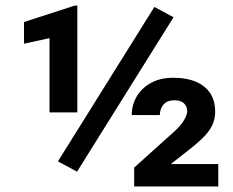

<svg xmlns="http://www.w3.org/2000/svg" viewBox="-20 -671 839 691"><path d="M257.3 -53.2 188.5 -90.3 535.6 -646 604.5 -608.9ZM258.3 -266.6H158.2V-533.7L66.4 -513.7V-591.8L249 -650.9H258.3ZM765.6 0H462.9V-67.9L602.5 -193.4Q629.4 -216.8 641.6 -237.5Q653.8 -258.3 653.8 -269.5Q653.8 -288.1 642.1 -299.1Q630.4 -310.1 607.9 -310.1Q581.1 -310.1 568.1 -294.2Q555.2 -278.3 555.2 -256.8H454.1Q454.1 -293.5 472.2 -324Q490.2 -354.5 523.7 -372.8Q557.1 -391.1 603 -391.1Q675.3 -391.1 714.8 -359.4Q754.4 -327.6 754.4 -269.5Q754.4 -241.2 742.9 -218.3Q731.4 -195.3 708 -172.9Q684.6 -150.4 648.4 -122.6L594.7 -80.6H765.6Z"/></svg>

Font: Heebo
Style: Bold
Weight: 700
Designer: Oded Ezer
Foundry: Ezer Type House
Version: Version 3.100